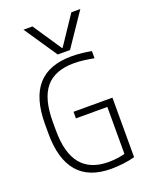

<svg xmlns="http://www.w3.org/2000/svg" viewBox="-180 -1098 961 1206"><g transform="rotate(-20 300.0 -495.0)"><path d="M130 -1000H190L318 -809H322L450 -1000H510L361 -780H279ZM350 10Q54 10 54 -335V-395Q54 -569 129 -654.5Q204 -740 356 -740Q388 -740 421 -736.5Q454 -733 488 -727V-679Q451 -686 418.5 -690Q386 -694 356 -694Q227 -694 166 -621Q105 -548 105 -393V-337Q105 -185 166 -110.5Q227 -36 350 -36Q384 -36 419 -41.5Q454 -47 485 -58L459 -31V-364H249V-408H509V-10Q472 0 430 5Q388 10 350 10Z"/></g></svg>

Font: M PLUS Code Latin Expanded Light
Style: Regular
Weight: 300
Width: 7
Designer: Coji Morishita
Foundry: UNDERFOREST DESIGN
Version: Version 1.002; ttfautohint (v1.8.3)